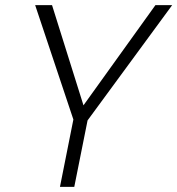

<svg xmlns="http://www.w3.org/2000/svg" viewBox="-20 -731 694 751"><path d="M270.5 0H214.5L267 -263.5L117.5 -711H183.5L306.5 -319L588 -711H653.5L322.5 -260Z"/></svg>

Font: Roberto Sans Light
Style: Italic
Weight: 300
Italic angle: -11°
Designer: Google
Version: Version 1.00;June 11, 2020;FontCreator 12.0.0.2522 64-bit; t